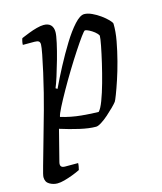

<svg xmlns="http://www.w3.org/2000/svg" viewBox="-114 -579 726 858"><g transform="rotate(-15 248.5 -150.0)"><path d="M46 200Q27 200 9.5 190Q-8 180 -8 157Q-8 148 3.5 108Q15 68 32.5 5.5Q50 -57 71 -131Q80 -163 91 -207Q102 -251 112 -295.5Q122 -340 128.5 -374Q135 -408 135 -419Q135 -430 129 -434Q123 -438 110 -438H56Q56 -446 58 -455Q60 -464 62 -468Q79 -475 98 -482.5Q117 -490 136 -495Q155 -500 168 -500Q190 -500 201 -488.5Q212 -477 212 -456Q212 -441 204.5 -407Q197 -373 186 -334Q175 -295 164.5 -262Q154 -229 147 -213L155 -208Q175 -251 201.5 -301Q228 -351 256 -396.5Q284 -442 310.5 -471Q337 -500 356 -500Q372 -500 391.5 -491Q411 -482 429 -469Q447 -456 459 -443.5Q471 -431 472 -425Q473 -389 465 -345.5Q457 -302 445.5 -258Q434 -214 421.5 -176.5Q409 -139 399.5 -114.5Q390 -90 387 -86Q381 -78 367 -64Q353 -50 336 -35Q319 -20 303 -10Q287 0 278 0Q246 0 202.5 -10Q159 -20 115 -34L78 111Q75 124 80 130Q85 136 98 136H158Q158 143 156.5 151Q155 159 153 167Q137 175 117 182.5Q97 190 78.5 195Q60 200 46 200ZM306 -61Q317 -72 329.5 -105Q342 -138 354 -181Q366 -224 376 -267Q386 -310 392.5 -343.5Q399 -377 399 -389Q394 -399 382.5 -408Q371 -417 359 -423Q347 -429 341 -429Q337 -429 321 -407Q305 -385 282 -350Q259 -315 234 -274Q209 -233 187 -194Q165 -155 150 -125.5Q135 -96 133 -84Q180 -70 228 -65.5Q276 -61 306 -61Z"/></g></svg>

Font: Texturina Medium 12pt ExtraLight
Style: Italic
Weight: 250
Italic angle: -11°
Version: Version 1.002